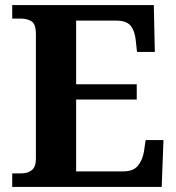

<svg xmlns="http://www.w3.org/2000/svg" viewBox="-20 -734 693 754"><path d="M28 0V-53H63Q89 -53 105 -66Q121 -79 121 -110V-599Q121 -640 103.5 -650.5Q86 -661 62 -661H28V-714H584L588 -530H518L513 -577Q509 -614 492.5 -633.5Q476 -653 437 -653H279V-403H517V-343H279V-61H464Q503 -61 521 -82.5Q539 -104 545 -137L552 -184H622L615 0Z"/></svg>

Font: Noto Serif Myanmar
Style: Bold
Weight: 700
Designer: Ben Mitchell and the Monotype Design Team
Foundry: Monotype Imaging Inc.
Version: Version 2.106; ttfautohint (v1.8.4.7-5d5b)